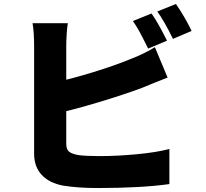

<svg xmlns="http://www.w3.org/2000/svg" viewBox="-20 -893 1040 968"><path d="M822 -688 727 -648Q723 -656 698.5 -704.5Q674 -753 650 -787L744 -825Q776 -780 822 -688ZM946 -737 852 -697Q808 -787 773 -835L867 -873Q912 -808 946 -737ZM314 -659V-606V-520V-418V-315V-226V-168Q314 -140 328 -128.5Q342 -117 376 -111Q412 -106 482 -106Q571 -106 671 -115.5Q771 -125 834 -142V35Q692 55 472 55Q374 55 299 43Q229 30 190.5 -11Q152 -52 152 -118V-196V-299V-411V-517V-605V-659Q152 -733 144 -776H322Q318 -753 316 -719Q314 -685 314 -659ZM640 -596Q703 -620 761 -655L825 -502L757 -475Q762 -477 696 -450Q605 -416 477 -377.5Q349 -339 244 -316L243 -474Q342 -496 449.5 -529Q557 -562 640 -596Z"/></svg>

Font: Merged Yaku Han JP Black
Style: Regular
Weight: 900
Designer: Ryoko NISHIZUKA 西塚涼子 (kana, bopomofo & ideographs); Paul D. Hunt (Latin, Greek & Cyrillic); Sandoll Communications 산돌커뮤니
Foundry: Adobe
Version: Version 2.004